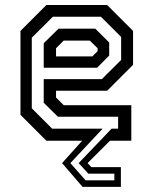

<svg xmlns="http://www.w3.org/2000/svg" viewBox="-20 -560 610 764"><path d="M308.5 183.5 227 89 307 0H164.5L61.5 -103V-437L164.5 -540H406.5L509.5 -437V-302L406.5 -199H203V-172L233.5 -141.5H502.5V0H417.5L328.5 89L343.5 105H461V183.5ZM320.5 157.5H435V131H331.5L293 89L424 -48H450V-95.5H210.5L154 -151V-245H385L462 -321.5V-413L381.5 -493.5H190.5L106.5 -410V-129L187.5 -48H388.5L260 89ZM154 -290.5V-388L213 -446H359L414.5 -391V-339L366.5 -290.5ZM203 -335.5H347.5L368.5 -356.5V-368L337.5 -398.5H233.5L203 -368Z"/></svg>

Font: Tourney Thin Medium
Style: Regular
Weight: 500
Version: Version 1.015